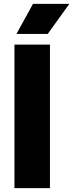

<svg xmlns="http://www.w3.org/2000/svg" viewBox="-20 -970 378 990"><path d="M54.5 0V-740H237.5V0ZM65 -795 150 -950H337.5L226 -795Z"/></svg>

Font: Encode Sans SmCnd XBd
Style: Regular
Weight: 800
Width: 4
Designer: Multiple Designers
Foundry: Impallari Type
Version: Version 3.002; ttfautohint (v1.8.3) -l 8 -r 50 -G 200 -x 14 